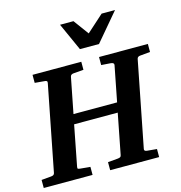

<svg xmlns="http://www.w3.org/2000/svg" viewBox="-144 -1033 1082 1148"><g transform="rotate(-15 397.0 -458.5)"><path d="M-15.1 0V-49.8L44.9 -55.2Q64.5 -56.6 66.9 -70.8L170.9 -601.1Q172.4 -609.9 167.5 -612.8Q162.6 -615.7 151.9 -616.2L95.2 -621.1V-670.9H397V-621.1L335 -616.2Q316.4 -614.7 314 -600.1L271 -380.9H541L584 -601.1Q586.4 -615.7 563 -617.2L506.8 -621.1V-670.9H809.1V-621.1L745.1 -615.2Q730 -613.3 727.1 -600.1L623 -69.8Q620.6 -56.6 640.1 -55.2L699.2 -49.8V0H396V-49.8L458 -55.2Q467.3 -56.2 472.9 -59.1Q478.5 -62 480 -70.8L528.8 -320.8H258.8L210 -69.8Q208.5 -61 211.9 -58.6Q215.3 -56.2 228 -55.2L287.1 -49.8V0ZM671.9 -917.5 526.9 -746.1H408.7L331.5 -917.5H414.6L483.9 -823.2L588.9 -917.5Z"/></g></svg>

Font: Charis
Style: Bold Italic
Weight: 700
Italic angle: -11°
Designer: Walt Agee, Miriam Martin, Annie Olsen, Victor Gaultney, Lorna Priest, Alan Ward, Bob Hallissy, Martin Hosken, Sharon Cor
Foundry: SIL Global
Version: Version 7.000